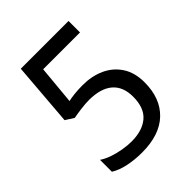

<svg xmlns="http://www.w3.org/2000/svg" viewBox="-204 -831 958 958"><g transform="rotate(-45 275.5 -352.0)"><path d="M238 10Q188 10 142 0.5Q96 -9 64 -29V-113Q86 -98 116.5 -87.5Q147 -77 180 -71.5Q213 -66 240 -66Q317 -66 360.5 -103Q404 -140 404 -219Q404 -290 361 -326.5Q318 -363 236 -363Q210 -363 176.5 -358.5Q143 -354 123 -350L79 -378L106 -714H443V-633H183L164 -428Q180 -432 207.5 -435Q235 -438 266 -438Q331 -438 382.5 -414.5Q434 -391 464.5 -344.5Q495 -298 495 -229Q495 -117 429 -53.5Q363 10 238 10Z"/></g></svg>

Font: hexoriya15
Style: Book
Weight: 400
Designer: Jelle Bosma - Monotype Design Team
Foundry: Monotype Imaging Inc.
Version: Version 2.003